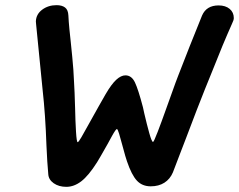

<svg xmlns="http://www.w3.org/2000/svg" viewBox="-20 -725 926 744"><path d="M167 -51Q163 -93 160 -161Q156 -280 145 -378Q136 -464 120 -630L119 -642Q120 -670 143.5 -687.5Q167 -705 199 -705Q220 -705 232 -696Q244 -687 245 -665Q246 -642 249 -611.5Q252 -581 254 -564Q255 -553 260 -504.5Q265 -456 267 -405Q269 -376 271 -306Q272 -256 274.5 -215Q277 -174 281 -174Q284 -174 295 -192.5Q306 -211 320 -237Q331 -257 363 -314Q367 -322 389.5 -360.5Q412 -399 430.5 -416Q449 -433 466 -433Q490 -433 503 -405.5Q516 -378 534 -309Q538 -292 539 -286Q549 -243 558.5 -209Q568 -175 573 -175Q576 -175 591 -214Q606 -253 623 -301L660 -404L671 -433Q713 -542 763 -665Q780 -704 827 -704Q854 -704 870 -690.5Q886 -677 886 -655Q886 -647 879 -633Q842 -550 804 -453L774 -379Q747 -312 701 -190Q691 -165 678.5 -131.5Q666 -98 650 -57Q639 -31 617 -17Q595 -3 564 -3Q531 -3 510.5 -25Q490 -47 472 -100Q468 -110 453 -166Q447 -189 441.5 -207Q436 -225 433 -225Q429 -225 414.5 -199Q400 -173 397 -167Q366 -112 356 -96Q323 -44 295 -22.5Q267 -1 237 -1Q208 -1 188 -15Q168 -29 167 -51Z"/></svg>

Font: Mali SemiBold
Style: Italic
Weight: 600
Italic angle: -10°
Version: Version 1.000; ttfautohint (v1.6)